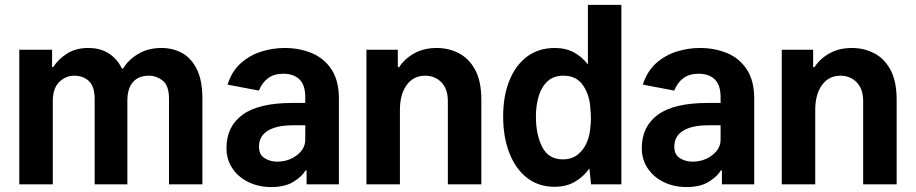

<svg xmlns="http://www.w3.org/2000/svg" viewBox="-20 -747 3713 778"><path d="M496.1 -339.5V0H363.6V-346.2Q363.6 -396.3 340.4 -418.3Q317.1 -440.3 280.9 -440.3Q246.4 -440.3 220.2 -414.8Q193.9 -389.2 193.9 -337.4V0H58.2V-545.5H191.1V-475.1H195.7Q215.2 -506.4 251.1 -529.5Q286.9 -552.6 337.7 -552.6Q387.4 -552.6 421.9 -529.8Q456.3 -507.1 473.7 -469.5H479.4Q497.9 -502.8 538.7 -527.7Q579.5 -552.6 634.6 -552.6Q680.4 -552.6 717.9 -532.1Q755.3 -511.7 777.7 -466.4Q800.1 -421.2 800.1 -346.2V0H664.8V-347.3Q664.8 -400.2 639.2 -420.3Q613.6 -440.3 583.1 -440.3Q541.9 -440.3 519 -414.6Q496.1 -388.8 496.1 -339.5Z M1222.3 0V-56.5H1218Q1205.3 -33.4 1170.5 -11.2Q1135.7 11 1079.2 11Q1028.4 11 987.2 -8.9Q946 -28.8 921.9 -64.5Q897.7 -100.1 897.7 -147Q897.7 -234.7 963.2 -282.3Q1028.8 -329.9 1165.5 -329.9H1217V-352.6Q1217 -402.3 1193.5 -425.2Q1170.1 -448.2 1128.2 -448.2Q1090.6 -448.2 1066.4 -430.4Q1042.3 -412.6 1029.1 -380L902 -404.1Q919 -458.1 955.6 -490.8Q992.2 -523.4 1038.9 -538Q1085.6 -552.6 1133.2 -552.6Q1192.8 -552.6 1242.9 -532Q1293 -511.4 1323.2 -465.9Q1353.3 -420.5 1353.3 -346.2V0ZM1217 -239.3H1166.2Q1101.6 -239.3 1065.5 -217.5Q1029.5 -195.7 1029.5 -152.7Q1029.5 -120 1052.2 -106Q1074.9 -92 1102.3 -92Q1149.5 -92 1183.2 -118.3Q1217 -144.5 1217 -181.1Z M1600.5 -301.1V0H1464.8V-545.5H1592V-475.1H1597.7Q1619.7 -509.2 1658.6 -530.9Q1697.4 -552.6 1749.6 -552.6Q1797.6 -552.6 1838.8 -531.6Q1880 -510.7 1905.2 -464.5Q1930.4 -418.3 1930.4 -343V0H1794.7V-337.4Q1794.7 -386.7 1768.5 -413.5Q1742.2 -440.3 1702.4 -440.3Q1655.9 -440.3 1628.2 -402.9Q1600.5 -365.4 1600.5 -301.1Z M2018.8 -275.2Q2018.8 -357.2 2043.7 -419.7Q2068.5 -482.2 2115.4 -517.4Q2162.3 -552.6 2228.3 -552.6Q2272 -552.6 2305.2 -534.8Q2338.4 -517 2362.2 -485.8V-727.3H2497.9V0H2375L2368.3 -64.3Q2343.8 -30.2 2308.9 -10.1Q2274.1 9.9 2226.9 9.9Q2161.9 9.9 2115.4 -26.5Q2068.9 -62.9 2043.9 -127.3Q2018.8 -191.8 2018.8 -275.2ZM2151.6 -275.2Q2151.6 -200.6 2177.4 -150.9Q2203.1 -101.2 2260.3 -101.2Q2296.2 -101.2 2320.5 -120.2Q2344.8 -139.2 2357.8 -169.7Q2370.7 -200.3 2372.5 -234.7Q2374.3 -247.9 2374.3 -267.8Q2374.3 -287.6 2372.5 -301.5Q2370.7 -358.3 2343.9 -399.3Q2317.1 -440.3 2263.1 -440.3Q2223.7 -440.3 2199.2 -418.1Q2174.7 -396 2163.2 -358.5Q2151.6 -321 2151.6 -275.2Z M2905.2 0V-56.5H2900.9Q2888.1 -33.4 2853.3 -11.2Q2818.5 11 2762.1 11Q2711.3 11 2670.1 -8.9Q2628.9 -28.8 2604.8 -64.5Q2580.6 -100.1 2580.6 -147Q2580.6 -234.7 2646.1 -282.3Q2711.6 -329.9 2848.4 -329.9H2899.9V-352.6Q2899.9 -402.3 2876.4 -425.2Q2853 -448.2 2811.1 -448.2Q2773.4 -448.2 2749.3 -430.4Q2725.1 -412.6 2712 -380L2584.9 -404.1Q2601.9 -458.1 2638.5 -490.8Q2675.1 -523.4 2721.8 -538Q2768.5 -552.6 2816.1 -552.6Q2875.7 -552.6 2925.8 -532Q2975.9 -511.4 3006 -465.9Q3036.2 -420.5 3036.2 -346.2V0ZM2899.9 -239.3H2849.1Q2784.4 -239.3 2748.4 -217.5Q2712.4 -195.7 2712.4 -152.7Q2712.4 -120 2735.1 -106Q2757.8 -92 2785.2 -92Q2832.4 -92 2866.1 -118.3Q2899.9 -144.5 2899.9 -181.1Z M3283.4 -301.1V0H3147.7V-545.5H3274.9V-475.1H3280.5Q3302.6 -509.2 3341.4 -530.9Q3380.3 -552.6 3432.5 -552.6Q3480.5 -552.6 3521.7 -531.6Q3562.9 -510.7 3588.1 -464.5Q3613.3 -418.3 3613.3 -343V0H3477.6V-337.4Q3477.6 -386.7 3451.3 -413.5Q3425.1 -440.3 3385.3 -440.3Q3338.8 -440.3 3311.1 -402.9Q3283.4 -365.4 3283.4 -301.1Z"/></svg>

Font: Interface
Style: Bold
Weight: 700
Designer: Rasmus Andersson
Foundry: rsms
Version: Version 1.8